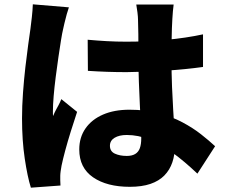

<svg xmlns="http://www.w3.org/2000/svg" viewBox="-20 -811 1040 889"><path d="M386 -627Q430 -623 474.5 -620.5Q519 -618 565 -618Q657 -618 749 -626.5Q841 -635 920 -652V-501Q842 -490 750 -484Q658 -478 566 -477Q521 -477 476 -478.5Q431 -480 387 -483ZM784 -790Q782 -776 780.5 -758Q779 -740 778 -723Q777 -708 776 -681Q775 -654 774.5 -619.5Q774 -585 774 -545Q774 -470 776.5 -409.5Q779 -349 782 -300.5Q785 -252 787.5 -212.5Q790 -173 790 -139Q790 -95 778 -59.5Q766 -24 741 1.5Q716 27 676.5 40.5Q637 54 581 54Q475 54 411 10Q347 -34 347 -119Q347 -175 376 -216.5Q405 -258 457 -280.5Q509 -303 579 -303Q654 -303 714.5 -287Q775 -271 824 -245Q873 -219 910.5 -189.5Q948 -160 976 -134L894 -7Q834 -64 779 -104Q724 -144 672 -165Q620 -186 567 -186Q532 -186 510.5 -173Q489 -160 489 -136Q489 -110 512 -99.5Q535 -89 567 -89Q591 -89 606 -98Q621 -107 627.5 -125Q634 -143 634 -170Q634 -195 632 -235.5Q630 -276 627.5 -326Q625 -376 623 -432Q621 -488 621 -545Q621 -605 620.5 -653Q620 -701 619 -721Q619 -732 616.5 -753Q614 -774 611 -790ZM299 -777Q295 -766 289 -745Q283 -724 278.5 -704Q274 -684 272 -675Q268 -659 262.5 -625Q257 -591 250.5 -546.5Q244 -502 238 -455Q232 -408 228.5 -366.5Q225 -325 225 -297Q225 -295 225 -286Q225 -277 226 -274Q232 -289 238.5 -301Q245 -313 251.5 -325Q258 -337 264 -352L337 -293Q322 -248 307.5 -201.5Q293 -155 282 -114Q271 -73 265 -44Q263 -34 261 -19.5Q259 -5 259 3Q259 11 259 23.5Q259 36 260 48L123 58Q107 7 94.5 -77Q82 -161 82 -263Q82 -320 86.5 -381.5Q91 -443 97.5 -500Q104 -557 110.5 -603.5Q117 -650 121 -678Q124 -701 127.5 -732Q131 -763 132 -791Z"/></svg>

Font: Noto Sans JP Thin Black
Style: Regular
Weight: 900
Version: Version 2.004-H2;hotconv 1.0.118;makeotfexe 2.5.65603